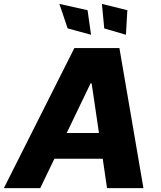

<svg xmlns="http://www.w3.org/2000/svg" viewBox="-42 -977 834 997"><path d="M430.8 -796.5 412.6 -924 266.3 -956.7 309.3 -829.5ZM611.9 -796.5 619.3 -924 487.2 -956.7 499.3 -829.5ZM513.8 0H702.8L578.1 -727.3H344.1L-22 0H166.9L240.4 -152.7H491.5ZM304.3 -286.2 428.3 -544H433.9L471.9 -286.2Z"/></svg>

Font: TID UI Extra Bold
Style: Italic
Weight: 800
Italic angle: -9.39999°
Designer: The TID Project Authors
Foundry: Bakken & Bæck
Version: Version 1.001;hotconv 1.0.109;makeotfexe 2.5.65596